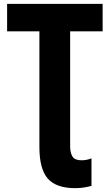

<svg xmlns="http://www.w3.org/2000/svg" viewBox="-20 -734 570 999"><path d="M371 245Q273 245 229 195.5Q185 146 185 31V-571H17V-714H514V-571H345V26Q345 62 357.5 81Q370 100 404 100Q420 100 433 97Q446 94 456 90V233Q439 238 417 241.5Q395 245 371 245Z"/></svg>

Font: Noto Sans Mono Condensed Black
Style: Regular
Weight: 900
Width: 3
Designer: Monotype Design Team
Foundry: Monotype Imaging Inc.
Version: Version 2.014